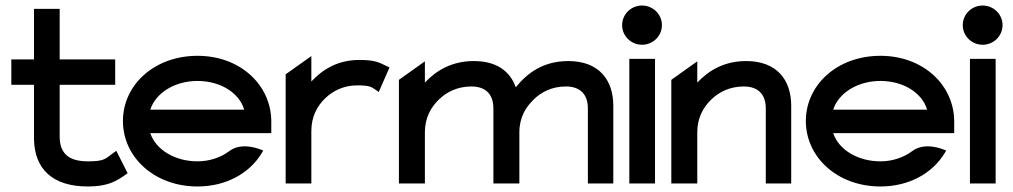

<svg xmlns="http://www.w3.org/2000/svg" viewBox="-20 -664 3668 695"><path d="M21 -357H103V-161C105 -52 170 11 298 11C372 11 402 -9 435 -32L442 -37L401 -118L391 -111C361 -89 359 -80 298 -80C227 -80 196 -110 196 -170V-357H397V-449H196V-632H103V-449H21Z M425 -226C425 -95 539 11 695 11C799 11 883 -37 927 -109L933 -119L923 -123C922 -123 856 -152 810 -117C779 -94 739 -80 695 -80C613 -80 544 -122 524 -182H962V-224C962 -356 850 -462 695 -462C539 -462 425 -357 425 -226ZM524 -267C543 -327 612 -371 695 -371C778 -371 846 -328 864 -267Z M1014 0H1107V-190C1107 -241 1128 -281 1158 -309C1184 -334 1223 -355 1273 -355C1317 -355 1324 -350 1341 -338L1351 -331L1390 -420L1381 -424C1354 -437 1340 -447 1281 -447C1203 -447 1148 -413 1107 -369V-461L1014 -395Z M1424 0H1518V-186C1518 -237 1540 -277 1570 -305C1596 -330 1635 -351 1686 -351C1741 -351 1766 -320 1766 -271V0H1860V-186C1860 -212 1866 -236 1876 -256C1885 -275 1899 -291 1913 -305C1939 -330 1977 -351 2028 -351C2083 -351 2108 -320 2108 -271V0H2200V-281C2200 -376 2147 -443 2037 -443C1946 -443 1888 -399 1847 -348C1826 -407 1777 -443 1695 -443C1616 -443 1559 -409 1518 -365V-442L1424 -375Z M2232 -573C2232 -533 2265 -502 2304 -502C2343 -502 2376 -533 2376 -573C2376 -613 2343 -644 2304 -644C2265 -644 2232 -613 2232 -573ZM2258 0H2351V-451H2258Z M2410 0H2504V-186C2504 -237 2526 -277 2556 -305C2582 -330 2621 -351 2672 -351C2727 -351 2752 -320 2752 -271V0H2844V-281C2844 -376 2791 -443 2681 -443C2602 -443 2545 -409 2504 -365V-442L2410 -375Z M2897 -226C2897 -95 3011 11 3167 11C3271 11 3355 -37 3399 -109L3405 -119L3395 -123C3394 -123 3328 -152 3282 -117C3251 -94 3211 -80 3167 -80C3085 -80 3016 -122 2996 -182H3434V-224C3434 -356 3322 -462 3167 -462C3011 -462 2897 -357 2897 -226ZM2996 -267C3015 -327 3084 -371 3167 -371C3250 -371 3318 -328 3336 -267Z M3465 -573C3465 -533 3498 -502 3537 -502C3576 -502 3609 -533 3609 -573C3609 -613 3576 -644 3537 -644C3498 -644 3465 -613 3465 -573ZM3491 0H3584V-451H3491Z"/></svg>

Font: Charger Pro
Style: ExBdExt
Weight: 400
Designer: Jasper
Foundry: Cannot Into Space Fonts
Version: Version 1.09